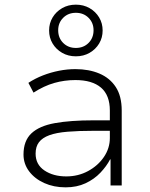

<svg xmlns="http://www.w3.org/2000/svg" viewBox="-20 -797 643 825"><path d="M262 8Q211 8 170 -10.5Q129 -29 105 -61Q81 -93 81 -133Q81 -192 115 -224Q149 -256 216 -268Q283 -280 382 -280H464V-235H384Q318 -235 270 -231Q222 -227 192 -216Q162 -205 147.5 -186Q133 -167 133 -137Q133 -90 171 -64.5Q209 -39 265 -39Q316 -39 358.5 -62Q401 -85 426.5 -122.5Q452 -160 452 -204V-322Q452 -388 414 -420.5Q376 -453 304 -453Q257 -453 213 -440.5Q169 -428 124 -399L102 -441Q131 -460 164.5 -473Q198 -486 233.5 -493Q269 -500 304 -500Q362 -500 407 -481Q452 -462 477.5 -423Q503 -384 503 -322V0H455V-112H453Q438 -83 411.5 -55Q385 -27 347.5 -9.5Q310 8 262 8ZM306 -555Q273 -555 247 -570Q221 -585 206 -610Q191 -635 191 -666Q191 -697 206 -722Q221 -747 247 -762Q273 -777 306 -777Q339 -777 365 -762Q391 -747 406 -722Q421 -697 421 -666Q421 -635 406 -610Q391 -585 365 -570Q339 -555 306 -555ZM306 -591Q339 -591 360.5 -612.5Q382 -634 382 -667Q382 -699 360.5 -720.5Q339 -742 306 -742Q273 -742 251.5 -720.5Q230 -699 230 -667Q230 -634 251.5 -612.5Q273 -591 306 -591Z"/></svg>

Font: Nunito Sans 7pt ExtraLight
Style: Regular
Weight: 250
Designer: Vernon Adams
Foundry: Vernon Adams
Version: Version 3.101;gftools[0.9.27]